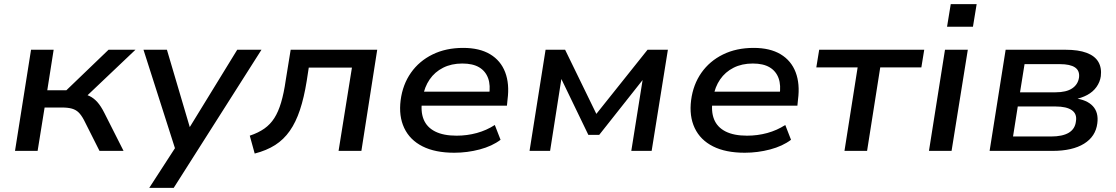

<svg xmlns="http://www.w3.org/2000/svg" viewBox="-20 -734 5430 934"><path d="M53 0 131 -492H241L210 -295H303L508 -492H639L383 -249L364 -280Q394 -277 415 -267Q436 -257 453.5 -237.5Q471 -218 488 -184L581 0H464L388 -151Q375 -175 362 -187.5Q349 -200 330 -205.5Q311 -211 281 -211H197L163 0Z M706 180 842 -30V21L678 -492H792L909 -96H891L1134 -492H1252L825 180Z M1219 13 1195 -74Q1237 -88 1266 -108.5Q1295 -129 1314.5 -159.5Q1334 -190 1347.5 -235.5Q1361 -281 1370 -344L1394 -492H1815L1738 0H1627L1692 -405H1482L1472 -340Q1459 -259 1439 -199Q1419 -139 1389.5 -97Q1360 -55 1318.5 -28.5Q1277 -2 1219 13Z M2190 9Q2097 9 2035.5 -22Q1974 -53 1946.5 -111Q1919 -169 1929 -247Q1939 -323 1979 -380Q2019 -437 2084 -469Q2149 -501 2233 -501Q2313 -501 2364.5 -470Q2416 -439 2437.5 -382.5Q2459 -326 2449 -250L2446 -220H2010L2020 -288H2381L2359 -270Q2367 -319 2354.5 -353.5Q2342 -388 2311 -406.5Q2280 -425 2229 -425Q2176 -425 2135.5 -404.5Q2095 -384 2070 -347.5Q2045 -311 2037 -263L2034 -248Q2025 -193 2040.5 -154Q2056 -115 2096.5 -94.5Q2137 -74 2201 -74Q2252 -74 2299.5 -87Q2347 -100 2387 -126L2415 -54Q2374 -23 2313.5 -7Q2253 9 2190 9Z M2556 0 2634 -492H2729L2881 -180L3130 -492H3229L3150 0H3051L3110 -370H3126L2895 -78H2842L2701 -370H2714L2656 0Z M3603 9Q3510 9 3448.5 -22Q3387 -53 3359.5 -111Q3332 -169 3342 -247Q3352 -323 3392 -380Q3432 -437 3497 -469Q3562 -501 3646 -501Q3726 -501 3777.5 -470Q3829 -439 3850.5 -382.5Q3872 -326 3862 -250L3859 -220H3423L3433 -288H3794L3772 -270Q3780 -319 3767.5 -353.5Q3755 -388 3724 -406.5Q3693 -425 3642 -425Q3589 -425 3548.5 -404.5Q3508 -384 3483 -347.5Q3458 -311 3450 -263L3447 -248Q3438 -193 3453.5 -154Q3469 -115 3509.5 -94.5Q3550 -74 3614 -74Q3665 -74 3712.5 -87Q3760 -100 3800 -126L3828 -54Q3787 -23 3726.5 -7Q3666 9 3603 9Z M4088 0 4152 -406H3951L3965 -492H4476L4462 -406H4262L4198 0Z M4587 -604 4605 -714H4731L4713 -604ZM4499 0 4577 -492H4688L4609 0Z M4794 0 4872 -492H5163Q5226 -492 5266 -477Q5306 -462 5323 -433Q5340 -404 5335 -363Q5331 -335 5314 -311Q5297 -287 5269 -272Q5241 -257 5205 -250L5207 -256Q5267 -249 5296 -218Q5325 -187 5318 -134Q5310 -70 5253.5 -35Q5197 0 5100 0ZM4908 -70H5092Q5149 -70 5179.5 -88.5Q5210 -107 5214 -144Q5220 -180 5194 -198Q5168 -216 5115 -216H4931ZM4942 -285H5115Q5167 -285 5195.5 -304Q5224 -323 5229 -357Q5233 -390 5209.5 -406Q5186 -422 5136 -422H4964Z"/></svg>

Font: Nunito Sans 10pt SemiExpanded SemiBold
Style: Italic
Weight: 600
Width: 6
Italic angle: -9°
Designer: Vernon Adams
Foundry: Vernon Adams
Version: Version 3.101;gftools[0.9.27]